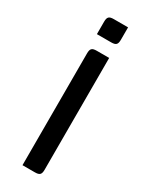

<svg xmlns="http://www.w3.org/2000/svg" viewBox="-174 -679 558 716"><g transform="rotate(30 105.0 -321.0)"><path d="M61 -562H122C143 -562 149 -568 149 -589V-642H88C67 -642 61 -636 61 -615ZM92 -508C71 -508 65 -502 65 -481V0H118C139 0 145 -6 145 -27V-508Z"/></g></svg>

Font: Rationale One
Style: Regular
Weight: 400
Designer: Cyreal (www.cyreal.org)
Foundry: Cyreal (www.cyreal.org)
Version: Version 1.001